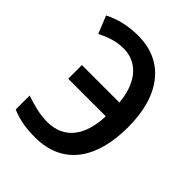

<svg xmlns="http://www.w3.org/2000/svg" viewBox="-206 -843 972 972"><g transform="rotate(45 280.5 -357.0)"><path d="M209 -626C318 -626 378 -535 387 -417H119V-319H388C383 -178 321 -89 198 -89C144 -89 93 -103 41 -121V-21C90 0 143 10 209 10C412 10 507 -138 507 -359C508 -587 399 -725 215 -724C144 -724 82 -709 28 -681L66 -587C109 -609 156 -626 209 -626Z"/></g></svg>

Font: Noto Sans UI SemiCondensed Medium
Style: Regular
Weight: 500
Width: 4
Designer: Monotype Design Team
Foundry: Monotype Imaging Inc.
Version: Version 1.901